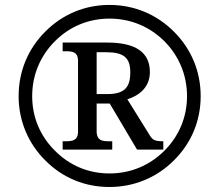

<svg xmlns="http://www.w3.org/2000/svg" viewBox="-20 -745 885 775"><path d="M246.1 -174.8H232.9V-141.1H433.1V-174.8H418.9C390.1 -174.8 372.6 -179.7 370.1 -210V-327.1H422.9L533.2 -141.1H639.2V-174.8C604.5 -174.8 595.7 -179.7 583 -201.2L494.1 -344.2C540.5 -358.9 585 -391.6 585 -454.1C585 -533.7 527.8 -573.2 413.1 -573.2H232.9V-538.1H246.1C272 -538.1 293.5 -535.2 294.9 -502.9V-210C293.5 -179.2 273.4 -174.8 246.1 -174.8ZM55.2 -356.9C55.2 -255.4 95.2 -164.6 162.6 -97.7C231.9 -27.8 321.3 9.8 421.9 9.8C523.4 9.8 614.3 -29.8 682.1 -97.7C752 -167 790 -256.8 790 -356.9C790 -457 752 -547.4 682.1 -617.2C612.3 -687 522 -725.1 421.9 -725.1C321.8 -725.1 231.9 -687 162.6 -617.2C92.8 -547.4 55.2 -457 55.2 -356.9ZM109.9 -356.9C109.9 -443.8 143.6 -520.5 201.7 -578.6C260.7 -637.7 336.9 -669.9 421.9 -669.9C507.3 -669.9 584 -637.7 643.6 -578.6C702.6 -519 734.9 -441.9 734.9 -356.9C734.9 -272 702.6 -195.8 643.6 -136.7C584 -77.1 507.3 -44.9 421.9 -44.9C336.9 -44.9 260.7 -77.1 201.7 -136.7C142.1 -195.8 109.9 -272 109.9 -356.9ZM370.1 -365.2V-534.2H409.2C479.5 -534.2 505.9 -511.7 505.9 -453.1C505.9 -393.6 483.9 -365.2 412.1 -365.2Z"/></svg>

Font: The Erased English
Style: Regular
Weight: 400
Designer: Monotype Design team + ligartures altered by 180 Amsterdam
Foundry: Monotype Imaging Inc.
Version: Version 1.030;Glyphs 3.1.2 (3151)